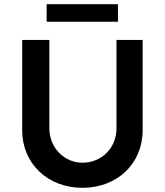

<svg xmlns="http://www.w3.org/2000/svg" viewBox="-20 -892 789 918"><path d="M374 6C541 6 662 -110 662 -269V-701H537V-278C537 -185 466 -114 374 -114C288 -114 216 -185 216 -278V-701H86V-269C86 -110 208 6 374 6ZM203 -788H544V-872H203Z"/></svg>

Font: Easer Grotesk Medium
Style: Regular
Weight: 500
Designer: Boardeaser, Bonnie Shaver-Troup, Thomas Jockin
Foundry: Lexend
Version: Version 1.001;Glyphs 3.1.2 (3151)